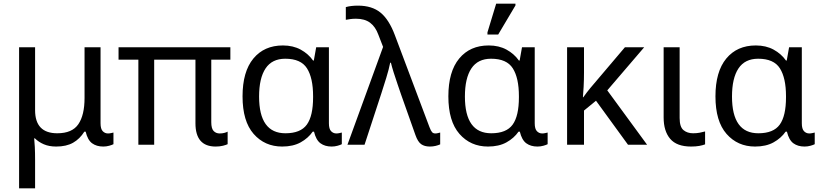

<svg xmlns="http://www.w3.org/2000/svg" viewBox="-20 -796 4523 1056"><path d="M85 240V-536H173V-190Q173 -63 295 -63Q377 -63 411 -113Q445 -163 445 -257V-536H533V-118Q533 -87 545 -74.5Q557 -62 574 -62Q582 -62 591 -64Q600 -66 604 -67V-3Q597 1 581 5.5Q565 10 548 10Q511 10 486.5 -8Q462 -26 451 -72H444Q419 -32 382 -11Q345 10 289 10Q250 10 221 -2.5Q192 -15 172 -35H168Q170 -17 171.5 13Q173 43 173 84V240Z M1166 10Q1055 10 1055 -118V-468H828V0H741V-468H632V-536H1247V-468H1142V-124Q1142 -89 1155 -75.5Q1168 -62 1188 -62Q1202 -62 1213.5 -65Q1225 -68 1232 -72V-3Q1224 1 1206.5 5.5Q1189 10 1166 10Z M1532 10Q1436 10 1375 -59.5Q1314 -129 1314 -266Q1314 -402 1373.5 -474Q1433 -546 1536 -546Q1592 -546 1634 -523Q1676 -500 1702 -463H1706L1719 -536H1789V-118Q1789 -87 1801 -74.5Q1813 -62 1830 -62Q1838 -62 1847 -64Q1856 -66 1860 -67V-3Q1853 1 1837 5.5Q1821 10 1804 10Q1767 10 1742.5 -8Q1718 -26 1707 -72H1700Q1675 -36 1633.5 -13Q1592 10 1532 10ZM1550 -63Q1633 -63 1667.5 -110.5Q1702 -158 1702 -261V-267Q1702 -367 1668.5 -420Q1635 -473 1549 -473Q1476 -473 1440.5 -419.5Q1405 -366 1405 -265Q1405 -63 1550 -63Z M2344 10Q2315 10 2296.5 -3Q2278 -16 2265 -53L2186 -276Q2178 -300 2166.5 -333Q2155 -366 2145 -398Q2135 -430 2130 -451H2126Q2119 -415 2104.5 -368Q2090 -321 2077 -281L1985 0H1891L2087 -538L2061 -605Q2045 -649 2015.5 -671Q1986 -693 1938 -693Q1920 -693 1906.5 -691Q1893 -689 1882 -687V-757Q1896 -761 1912.5 -763Q1929 -765 1949 -765Q2026 -765 2073 -726.5Q2120 -688 2152 -602L2342 -97Q2350 -76 2356.5 -69Q2363 -62 2374 -62Q2382 -62 2389 -64Q2396 -66 2401 -67V-2Q2390 3 2375.5 6.5Q2361 10 2344 10Z M2664 10Q2568 10 2507 -59.5Q2446 -129 2446 -266Q2446 -402 2505.5 -474Q2565 -546 2668 -546Q2724 -546 2766 -523Q2808 -500 2834 -463H2838L2851 -536H2921V-118Q2921 -87 2933 -74.5Q2945 -62 2962 -62Q2970 -62 2979 -64Q2988 -66 2992 -67V-3Q2985 1 2969 5.5Q2953 10 2936 10Q2899 10 2874.5 -8Q2850 -26 2839 -72H2832Q2807 -36 2765.5 -13Q2724 10 2664 10ZM2682 -63Q2765 -63 2799.5 -110.5Q2834 -158 2834 -261V-267Q2834 -367 2800.5 -420Q2767 -473 2681 -473Q2608 -473 2572.5 -419.5Q2537 -366 2537 -265Q2537 -63 2682 -63ZM2661 -606V-618L2709 -776H2815V-766L2720 -606Z M3523 -536 3320 -299 3539 0H3434L3258 -242L3192 -188V0H3099V-536H3192V-397Q3192 -357 3190 -319Q3188 -281 3186 -261H3188Q3197 -274 3207.5 -287.5Q3218 -301 3227 -312L3417 -536Z M3781 10Q3702 10 3666 -32.5Q3630 -75 3630 -150V-536H3718V-147Q3718 -98 3739 -80.5Q3760 -63 3792 -63Q3812 -63 3827.5 -66Q3843 -69 3858 -73V-2Q3845 3 3826 6.5Q3807 10 3781 10Z M4133 10Q4037 10 3976 -59.5Q3915 -129 3915 -266Q3915 -402 3974.5 -474Q4034 -546 4137 -546Q4193 -546 4235 -523Q4277 -500 4303 -463H4307L4320 -536H4390V-118Q4390 -87 4402 -74.5Q4414 -62 4431 -62Q4439 -62 4448 -64Q4457 -66 4461 -67V-3Q4454 1 4438 5.5Q4422 10 4405 10Q4368 10 4343.5 -8Q4319 -26 4308 -72H4301Q4276 -36 4234.5 -13Q4193 10 4133 10ZM4151 -63Q4234 -63 4268.5 -110.5Q4303 -158 4303 -261V-267Q4303 -367 4269.5 -420Q4236 -473 4150 -473Q4077 -473 4041.5 -419.5Q4006 -366 4006 -265Q4006 -63 4151 -63Z"/></svg>

Font: Go Noto Kurrent-Regular
Style: Regular
Weight: 400
Designer: Monotype Design Team
Foundry: Monotype Imaging Inc.
Version: Version 2.012; ttfautohint (v1.8.4.7-5d5b)